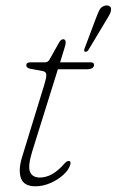

<svg xmlns="http://www.w3.org/2000/svg" viewBox="-20 -662 419 690"><path d="M134 -406.5 88.5 -415Q74.5 -418 74.5 -427.5Q74.5 -438 89.5 -438H141Q152.5 -438 158 -448L192.5 -509.5Q199 -521 207 -521Q216 -521 216 -509.5Q216 -505.5 214.5 -498.8Q213 -492 210 -483.5L196 -438H306Q318 -438 318 -429Q318 -413 290 -413H188L96 -118.5Q79.5 -65.5 87.8 -44.8Q96 -24 123.5 -24Q168 -24 211 -73.5Q221 -85 228.5 -83.5Q236.5 -81.5 232 -68.5Q226 -50 206.2 -32.5Q186.5 -15 160.2 -3.8Q134 7.5 107.5 7.5Q66 7.5 55.5 -21.2Q45 -50 59 -96.5L139 -357Q147 -383 146.5 -393.5Q146 -404 134 -406.5ZM323.5 -593Q331 -613 336.8 -625Q342.5 -637 355 -641Q364.5 -644 371.2 -641Q378 -638 379 -631.5Q380 -622.5 374.5 -611.5Q369 -600.5 361 -588L297.5 -482Q292.5 -475 286 -476Q282.5 -476.5 282.5 -480.5Q282.5 -484.5 284 -488Z"/></svg>

Font: Fraunces 72pt S100 Thin
Style: Italic
Weight: 100
Italic angle: -16°
Version: Version 1.000; ttfautohint (v1.8.3)